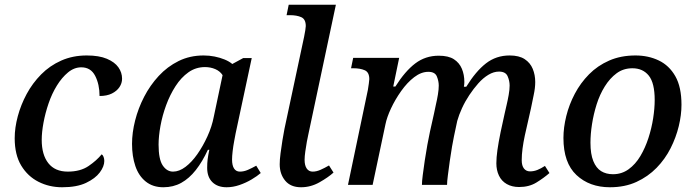

<svg xmlns="http://www.w3.org/2000/svg" viewBox="-20 -780 2937 810"><path d="M242 10Q188 10 142.5 -13Q97 -36 69.5 -81.5Q42 -127 42 -197Q42 -241 55 -289.5Q68 -338 92.5 -383.5Q117 -429 153.5 -466Q190 -503 238.5 -524.5Q287 -546 346 -546Q398 -546 431 -532Q464 -518 479.5 -496Q495 -474 495 -448Q495 -429 484 -412.5Q473 -396 452 -385.5Q431 -375 400 -375Q400 -424 381.5 -460Q363 -496 323 -496Q293 -496 267 -474.5Q241 -453 220 -419Q199 -385 185 -344Q171 -303 163.5 -262.5Q156 -222 156 -190Q156 -127 184 -91.5Q212 -56 266 -56Q319 -56 353.5 -79.5Q388 -103 409 -129Q414 -126 417 -118Q420 -110 420 -101Q420 -78 401 -52.5Q382 -27 343 -8.5Q304 10 242 10Z M669 10Q625 10 595 -14Q565 -38 551 -79.5Q537 -121 537 -173Q537 -220 550 -271.5Q563 -323 588 -371.5Q613 -420 649.5 -459.5Q686 -499 733.5 -522.5Q781 -546 839 -546Q863 -546 885.5 -541.5Q908 -537 927.5 -529Q947 -521 960 -510L1006 -535H1042L974 -217Q972 -206 968 -185Q964 -164 961.5 -142.5Q959 -121 959 -107Q959 -82 967.5 -69Q976 -56 992 -56Q1009 -56 1026 -63.5Q1043 -71 1061 -81L1080 -50Q1065 -37 1041.5 -23Q1018 -9 990.5 0.5Q963 10 936 10Q898 10 876 -11.5Q854 -33 854 -72Q854 -92 856 -108Q858 -124 863 -148H857Q834 -98 806 -62.5Q778 -27 744.5 -8.5Q711 10 669 10ZM710 -56Q736 -56 762.5 -76Q789 -96 812.5 -129.5Q836 -163 855 -204.5Q874 -246 882 -288L919 -463Q908 -480 888 -488.5Q868 -497 845 -497Q806 -497 775 -475Q744 -453 720.5 -416.5Q697 -380 681 -336.5Q665 -293 657 -249Q649 -205 649 -170Q649 -108 666.5 -82Q684 -56 710 -56Z M1250 10Q1206 10 1183 -18Q1160 -46 1160 -87Q1160 -106 1163.5 -133Q1167 -160 1171.5 -188Q1176 -216 1180 -236L1263 -625Q1266 -639 1268 -652.5Q1270 -666 1270 -670Q1270 -699 1251 -707.5Q1232 -716 1203 -716H1189L1198 -760H1397L1281 -214Q1278 -202 1274.5 -182Q1271 -162 1268 -141Q1265 -120 1265 -106Q1265 -82 1274 -69Q1283 -56 1299 -56Q1315 -56 1332 -63.5Q1349 -71 1368 -82L1387 -52Q1365 -32 1328 -11Q1291 10 1250 10Z M2170 9Q2140 9 2118 -3.5Q2096 -16 2085 -39Q2074 -62 2074 -91Q2074 -115 2078.5 -147Q2083 -179 2092 -223L2109 -301Q2112 -315 2117 -336Q2122 -357 2126 -379.5Q2130 -402 2130 -419Q2130 -439 2121.5 -458.5Q2113 -478 2085 -478Q2063 -478 2040.5 -464.5Q2018 -451 1998 -428.5Q1978 -406 1960 -379Q1942 -352 1929 -323.5Q1916 -295 1909 -270L1895 -204Q1892 -190 1887 -161.5Q1882 -133 1877.5 -100.5Q1873 -68 1869.5 -40.5Q1866 -13 1866 0H1760Q1760 -14 1763.5 -41.5Q1767 -69 1772 -103Q1777 -137 1783 -169.5Q1789 -202 1794 -225L1811 -301Q1814 -318 1819 -339Q1824 -360 1827.5 -381.5Q1831 -403 1831 -419Q1831 -438 1823 -457.5Q1815 -477 1787 -477Q1757 -477 1727.5 -454.5Q1698 -432 1672.5 -396Q1647 -360 1629.5 -322.5Q1612 -285 1606 -255L1552 0H1448L1532 -401Q1534 -414 1536 -427.5Q1538 -441 1538 -446Q1538 -475 1519 -483.5Q1500 -492 1471 -492H1461L1470 -536H1664L1639 -415H1648Q1689 -480 1732 -512.5Q1775 -545 1831 -545Q1872 -545 1895 -530Q1918 -515 1928.5 -490Q1939 -465 1939 -434Q1939 -429 1938.5 -424Q1938 -419 1937 -414H1947Q1987 -479 2030 -512.5Q2073 -546 2130 -546Q2170 -546 2193.5 -530.5Q2217 -515 2227.5 -489.5Q2238 -464 2238 -434Q2238 -409 2231.5 -379Q2225 -349 2220 -323L2194 -208Q2188 -180 2184.5 -153.5Q2181 -127 2181 -104Q2181 -81 2190.5 -69Q2200 -57 2216 -57Q2232 -57 2247 -63Q2262 -69 2279 -80L2298 -50Q2274 -29 2243 -10Q2212 9 2170 9Z M2553 10Q2467 10 2412 -41.5Q2357 -93 2357 -198Q2357 -242 2369 -290.5Q2381 -339 2405 -384.5Q2429 -430 2465 -466.5Q2501 -503 2550 -524.5Q2599 -546 2661 -546Q2715 -546 2759 -525Q2803 -504 2829 -458.5Q2855 -413 2855 -338Q2855 -295 2843.5 -247.5Q2832 -200 2809 -154.5Q2786 -109 2750 -72Q2714 -35 2665 -12.5Q2616 10 2553 10ZM2566 -45Q2603 -45 2632 -66Q2661 -87 2681.5 -121.5Q2702 -156 2715.5 -197.5Q2729 -239 2735.5 -281Q2742 -323 2742 -358Q2742 -430 2717 -461Q2692 -492 2648 -492Q2610 -492 2581.5 -471Q2553 -450 2531.5 -415.5Q2510 -381 2497 -339.5Q2484 -298 2477.5 -256Q2471 -214 2471 -178Q2471 -130 2483 -100.5Q2495 -71 2516 -58Q2537 -45 2566 -45Z"/></svg>

Font: ET Text
Style: Italic
Weight: 470
Italic angle: -12°
Designer: Monotype Design Team
Foundry: Monotype Imaging Inc.
Version: Version 2.009